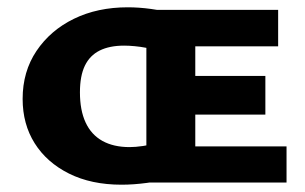

<svg xmlns="http://www.w3.org/2000/svg" viewBox="-20 -500 836 526"><path d="M313 6Q230 6 169 -24.5Q108 -55 75 -107.5Q42 -160 42 -229Q42 -304 80 -360.5Q118 -417 182.5 -448.5Q247 -480 330 -480Q361 -480 393.5 -475.5Q426 -471 455 -463L404 -361Q396 -366 380.5 -369Q365 -372 349 -373.5Q333 -375 320 -375Q280 -375 253 -361.5Q226 -348 212.5 -320Q199 -292 199 -247Q199 -198 214.5 -164.5Q230 -131 260.5 -114Q291 -97 335 -97Q351 -97 371.5 -100Q392 -103 409 -110L451 -12Q420 -4 383 1Q346 6 313 6ZM429 -186V-292H707V-186ZM381 0V-473H742V-373H515V-99H765V0Z"/></svg>

Font: Ysabeau SC ExtraBold
Style: Regular
Weight: 800
Designer: Christian Thalmann (Catharsis Fonts)
Version: Version 2.001;gftools[0.9.30]; featfreeze: smcp